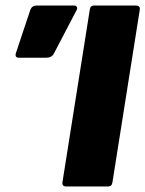

<svg xmlns="http://www.w3.org/2000/svg" viewBox="-20 -675 526 695"><path d="M220 0Q204 0 206 -15L305 -640Q307 -655 320 -655H472Q488 -655 486 -640L387 -15Q385 0 372 0ZM49 -466Q32 -466 38 -484L90 -640Q96 -655 113 -655H248Q256 -655 258.5 -649Q261 -643 256 -636L175 -481Q167 -466 147 -466Z"/></svg>

Font: Sofia Sans ExtraBlack
Style: Italic
Weight: 1000
Italic angle: -9°
Designer: Botio Nikoltchev, Ani Petrova
Foundry: lettersoup
Version: Version 4.100; ttfautohint (v1.8.4.7-5d5b)